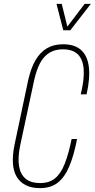

<svg xmlns="http://www.w3.org/2000/svg" viewBox="-20 -963 488 989"><path d="M186 6Q143 6 113 -9Q83 -24 66 -52.5Q49 -81 46.5 -122.5Q44 -164 55 -218L126 -554Q140 -614 163.5 -654Q187 -694 222 -714.5Q257 -735 305 -735Q364 -735 397 -706Q430 -677 437.5 -619.5Q445 -562 426 -477H396Q415 -555 411 -606.5Q407 -658 380.5 -683.5Q354 -709 304 -709Q264 -709 235 -691.5Q206 -674 187 -639Q168 -604 156 -550L84 -214Q71 -151 78 -108Q85 -65 112 -42.5Q139 -20 187 -20Q233 -20 263 -44Q293 -68 313 -118.5Q333 -169 349 -247H377Q361 -164 337.5 -107.5Q314 -51 278 -22.5Q242 6 186 6ZM306 -807 271 -943H298L327 -826L416 -943H448L342 -807Z"/></svg>

Font: Hubot Sans Condensed ExtraLight
Style: Italic
Weight: 200
Width: 3
Italic angle: -12.0243°
Designer: Deni Anggara
Foundry: GitHub, Inc., Subsidiary of Microsoft Corporation
Version: Version 2.000